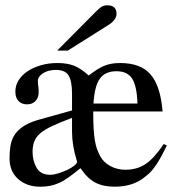

<svg xmlns="http://www.w3.org/2000/svg" viewBox="-20 -698 667 725"><path d="M343 -655Q357 -669 365.5 -673.5Q374 -678 385 -678Q420 -678 420 -646Q420 -623 390 -604L236 -507H196ZM610 -149Q599 -126 589.5 -108.5Q580 -91 571 -77.5Q562 -64 552.5 -53Q543 -42 531 -33Q505 -11 475.5 -2Q446 7 413 7Q370 7 340 -8.5Q310 -24 284 -63Q258 -42 238.5 -28Q219 -14 201.5 -6.5Q184 1 167.5 4Q151 7 132 7Q81 7 48.5 -22Q16 -51 16 -100Q16 -122 19 -144Q22 -166 32.5 -184.5Q43 -203 64.5 -218.5Q86 -234 123 -245L252 -281V-344Q252 -392 239 -413Q226 -434 191 -434Q162 -434 142.5 -421.5Q123 -409 123 -392Q123 -381 124.5 -372.5Q126 -364 126 -350Q126 -329 114 -316.5Q102 -304 82 -304Q62 -304 50 -316.5Q38 -329 38 -352Q38 -375 50 -394.5Q62 -414 83.5 -428.5Q105 -443 134 -451.5Q163 -460 197 -460Q235 -460 260.5 -449.5Q286 -439 315 -413Q332 -426 346 -435Q360 -444 373.5 -449.5Q387 -455 401.5 -457.5Q416 -460 434 -460Q511 -460 548.5 -417Q586 -374 594 -277H332Q332 -239 333.5 -213.5Q335 -188 338 -169Q341 -150 346 -136Q351 -122 359 -107Q372 -84 397.5 -70.5Q423 -57 454 -57Q497 -57 529.5 -78.5Q562 -100 598 -154ZM499 -307Q497 -373 479 -401Q461 -429 420 -429Q377 -429 357 -401Q337 -373 333 -307ZM252 -253Q207 -236 178 -222.5Q149 -209 132.5 -195Q116 -181 109.5 -164Q103 -147 103 -125Q103 -90 118.5 -64Q134 -38 169 -38Q183 -38 200.5 -43.5Q218 -49 234 -56.5Q250 -64 260.5 -72.5Q271 -81 271 -88Q271 -89 270.5 -89.5Q270 -90 270 -91Q252 -149 252 -201Z"/></svg>

Font: STIXGeneralUnicodeRegular
Style: Regular
Weight: 400
Designer: MicroPress Inc., with final additions and corrections provided by Coen Hoffman, Elsevier (retired)
Version: Version 1.1.0